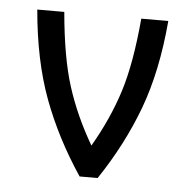

<svg xmlns="http://www.w3.org/2000/svg" viewBox="-40 -478 518 519"><g transform="rotate(5 219.0 -218.5)"><path d="M194.3 2Q128.9 -95.7 90.8 -198.2Q52.7 -300.8 41 -437.5H114.3Q125 -315.4 149.4 -238.3Q173.8 -161.1 218.8 -84Q263.7 -161.1 288.1 -238.3Q312.5 -315.4 323.2 -437.5H396.5Q384.8 -300.8 346.7 -198.2Q308.6 -95.7 243.2 2Z"/></g></svg>

Font: Sudo Variable
Style: Regular
Weight: 400
Monospace: yes
Designer: Jens Kutilek
Foundry: Jens Kutilek
Version: Version 0.040